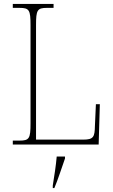

<svg xmlns="http://www.w3.org/2000/svg" viewBox="-20 -734 574 975"><path d="M45 0H481L487 -205H467L462 -94C461 -39 455 -25 403 -25H163V-606C163 -683 169 -694 219 -694H252V-714H45V-694H79C129 -694 135 -683 135 -606V-108C135 -31 129 -20 79 -20H45ZM248 208V221H256C273 182 295 113 310 71V61H268C264 108 256 158 248 208Z"/></svg>

Font: Noto Serif Sinhala SemiCondensed Thin
Style: Regular
Weight: 100
Width: 4
Designer: Jelle Bosma - Monotype Design Team
Foundry: Monotype Imaging Inc.
Version: Version 2.007